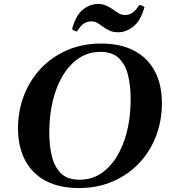

<svg xmlns="http://www.w3.org/2000/svg" viewBox="-20 -935 857 970"><path d="M492 -715Q589 -715 657.5 -679Q726 -643 762 -575.5Q798 -508 798 -413Q798 -327 769 -249.5Q740 -172 684.5 -112.5Q629 -53 551.5 -19Q474 15 377 15Q280 15 211.5 -21Q143 -57 107 -125Q71 -193 71 -287Q71 -373 100 -450Q129 -527 184 -586.5Q239 -646 317 -680.5Q395 -715 492 -715ZM382 -27Q460 -27 517.5 -79.5Q575 -132 607.5 -224Q640 -316 640 -436Q640 -503 626.5 -556.5Q613 -610 580 -641.5Q547 -673 487 -673Q410 -673 352 -620.5Q294 -568 261.5 -475.5Q229 -383 229 -263Q229 -198 242.5 -144Q256 -90 289 -58.5Q322 -27 382 -27ZM684 -910Q692 -909 699 -906Q706 -903 710 -899Q690 -829 653 -800.5Q616 -772 578 -772Q551 -772 533 -780.5Q515 -789 501 -799.5Q487 -810 473 -818.5Q459 -827 442 -827Q422 -827 404.5 -816.5Q387 -806 369 -776Q362 -777 355.5 -780Q349 -783 344 -788Q364 -860 400 -887.5Q436 -915 474 -915Q499 -915 517.5 -906.5Q536 -898 551 -887Q566 -876 580.5 -867.5Q595 -859 613 -859Q632 -859 649 -870.5Q666 -882 684 -910Z"/></svg>

Font: Poltawski Nowy SemiBold
Style: Italic
Weight: 600
Italic angle: -12°
Version: Version 1.001;gftools[0.9.25]